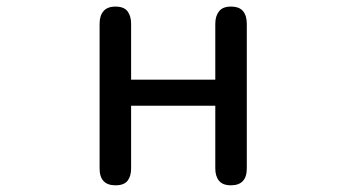

<svg xmlns="http://www.w3.org/2000/svg" viewBox="-20 -554 1040 577"><path d="M327.1 2.9Q279.3 2.9 279.3 -47.9V-482.4Q279.3 -506.8 291 -520.5Q302.7 -534.2 327.1 -534.2Q352.5 -534.2 363.3 -520Q374 -505.9 374 -482.4V-314.5H627V-482.4Q627 -505.9 638.2 -520Q649.4 -534.2 673.8 -534.2Q699.2 -534.2 710.4 -520.5Q721.7 -506.8 721.7 -482.4V-47.9Q721.7 2.9 673.8 2.9Q649.4 2.9 638.2 -10.7Q627 -24.4 627 -47.9V-236.3H374V-47.9Q374 -24.4 363.3 -10.7Q352.5 2.9 327.1 2.9Z"/></svg>

Font: Kosugi Maru
Style: Regular
Weight: 400
Designer: MOTOYA
Version: Version 4.002